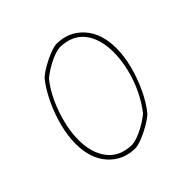

<svg xmlns="http://www.w3.org/2000/svg" viewBox="-129 -567 684 684"><g transform="rotate(-45 213.0 -225.0)"><path d="M181 6Q120 6 80.5 -37.5Q41 -81 41 -156Q41 -196 52.5 -240.5Q64 -285 84 -327Q104 -369 128 -399Q143 -413 166 -426Q189 -439 211 -447.5Q233 -456 245 -456Q306 -456 345.5 -412.5Q385 -369 385 -294Q385 -254 373.5 -209.5Q362 -165 342.5 -123.5Q323 -82 298 -51Q284 -38 260.5 -24.5Q237 -11 215 -2.5Q193 6 181 6ZM182 -11Q203 -13 232 -27Q261 -41 287 -62Q311 -92 329.5 -130.5Q348 -169 358 -211Q368 -253 368 -291Q368 -358 337 -398Q306 -438 244 -439Q223 -437 194 -423Q165 -409 139 -388Q115 -359 97 -320Q79 -281 68.5 -239Q58 -197 58 -159Q58 -92 89.5 -52Q121 -12 182 -11Z"/></g></svg>

Font: Labrada Thin
Style: Italic
Weight: 100
Italic angle: -7°
Designer: Mercedes Jáuregui
Foundry: Omnibus-Type Team
Version: Version 1.000; ttfautohint (v1.8.4.7-5d5b)